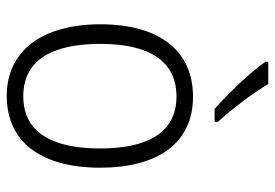

<svg xmlns="http://www.w3.org/2000/svg" viewBox="-143 -713 815 569"><g transform="rotate(90 264.5 -428.5)"><path d="M229 -816H163V-808C192 -765 258 -696 303 -657H341V-667C305 -706 256 -770 229 -816ZM477 -318C477 -487 405 -593 267 -593C129 -593 52 -492 52 -318C52 -147 130 -41 264 -41C404 -41 477 -147 477 -318ZM110 -318C110 -462 160 -544 266 -544C375 -544 420 -455 420 -318C420 -175 372 -90 265 -90C158 -90 110 -176 110 -318Z"/></g></svg>

Font: Noto Sans Tamil UI SemiCondensed Light
Style: Regular
Weight: 300
Width: 4
Designer: Jelle Bosma - Monotype Design Team
Foundry: Monotype Imaging Inc.
Version: Version 2.004